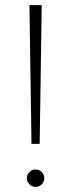

<svg xmlns="http://www.w3.org/2000/svg" viewBox="-20 -720 278 750"><path d="M95 -700H143L135 -158H103ZM85 -24Q85 -38 95 -48Q105 -58 119 -58Q133 -58 143 -48Q153 -38 153 -24Q153 -10 143 0Q133 10 119 10Q105 10 95 0Q85 -10 85 -24Z"/></svg>

Font: KoHo ExtraLight
Style: Regular
Weight: 275
Version: Version 1.000; ttfautohint (v1.6)